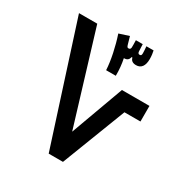

<svg xmlns="http://www.w3.org/2000/svg" viewBox="-169 -847 923 973"><g transform="rotate(30 293.0 -361.0)"><path d="M252.9 0H336.4L480.5 -373.5H574.2V-464.8H413.1L300.3 -155.8L136.7 -693.4H29.8ZM293.5 -511.7H350.1C350.6 -545.4 347.2 -578.6 340.8 -609.4C340.8 -609.4 341.3 -609.4 341.3 -609.4C355 -609.4 368.7 -614.3 372.1 -633.8H377C380.4 -616.7 393.6 -609.4 411.6 -609.4C441.4 -609.4 457 -631.3 457 -670.9C457 -689.5 454.6 -705.6 451.7 -718.8H409.7C411.1 -701.7 412.1 -690.4 412.1 -678.7C412.1 -666.5 408.2 -664.1 400.9 -664.1C395 -664.1 391.1 -667 390.1 -676.8C389.2 -686.5 389.2 -707 388.2 -718.8H348.1C348.6 -702.1 349.1 -685.5 348.6 -676.3C347.7 -667 343.3 -664.1 335.9 -664.1C329.1 -664.1 327.1 -668 323.2 -681.2L311.5 -722.2L253.9 -703.6C274.9 -641.1 291 -565.9 293.5 -511.7Z"/></g></svg>

Font: Cascadia Mono NF
Style: Regular
Weight: 400
Monospace: yes
Designer: Aaron Bell
Foundry: Saja Typeworks
Version: Version 2404.023